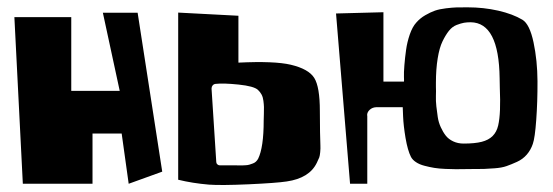

<svg xmlns="http://www.w3.org/2000/svg" viewBox="-20 -515 1537 534"><path d="M43.5 -3.9 20 -467.3H178.2V-262.2H313L266.1 -479.5H362.8L431.2 -37.6L337.9 -3.9L318.4 -143.6H237.3V-3.9Z M713.4 -180.2Q713.4 -185.5 713.9 -198Q714.4 -210.4 714.1 -217.5Q713.9 -224.6 712.6 -234.6Q711.4 -244.6 707.5 -252Q703.6 -259.3 697.3 -265.1Q686 -275.4 643.6 -279.8Q601.1 -284.2 579.6 -281.7Q574.7 -281.2 571.5 -277.6Q568.4 -273.9 568.4 -269V-268.1L581.5 -64.5Q581.5 -60.5 584.5 -57.9Q587.4 -55.2 590.8 -55.2H636.2Q637.2 -55.2 643.3 -54.9Q649.4 -54.7 652.8 -54.9Q656.2 -55.2 662.8 -55.4Q669.4 -55.7 673.8 -57.1Q678.2 -58.6 683.1 -60.3Q688 -62 691.7 -65.4Q695.3 -68.8 697.8 -73.2Q713.4 -104.5 713.4 -180.2ZM869.6 -206.1Q869.6 -175.8 870.1 -147.9Q870.6 -120.1 871.1 -111.3Q871.6 -102.5 870.6 -92Q869.6 -81.5 867.9 -77.1Q866.2 -72.8 861.3 -62.5Q840.8 -19.5 777.3 -10.3Q748 -5.9 670.9 -2.4Q593.8 1 561 -1.5Q515.1 -5.4 475.6 -15.1V-480L643.1 -471.2V-340.8Q742.7 -345.7 788.6 -335Q838.4 -323.2 854 -298.3Q869.6 -273.4 869.6 -206.1Z M1269.5 -115.7Q1300.8 -115.7 1319.8 -120.6Q1338.9 -125.5 1350.1 -136.7Q1361.3 -147.9 1365.5 -165.8Q1369.6 -183.6 1370.6 -209.7Q1371.6 -235.8 1370.1 -271Q1369.6 -288.1 1369.6 -297.4Q1367.7 -452.1 1289.1 -453.1Q1278.8 -453.1 1270.5 -451.7Q1262.2 -450.2 1250 -445.6Q1237.8 -440.9 1228.5 -429.2Q1219.2 -417.5 1210.7 -399.9Q1202.1 -382.3 1197.3 -352.5Q1192.4 -322.8 1192.4 -284.2Q1192.4 -280.8 1192.4 -273.4Q1192.9 -262.2 1192.4 -248.3Q1191.9 -234.4 1193.6 -219.2Q1195.3 -204.1 1197.5 -189.5Q1199.7 -174.8 1205.8 -161.4Q1211.9 -147.9 1219.7 -137.9Q1227.5 -127.9 1240.5 -121.8Q1253.4 -115.7 1269.5 -115.7ZM1433.1 -460Q1453.1 -447.8 1463.9 -397.2Q1474.6 -346.7 1474.9 -289.1Q1475.1 -231.4 1471.4 -181.4Q1467.8 -131.3 1461.9 -114.7Q1456.1 -97.7 1445.1 -85Q1434.1 -72.3 1418 -64.9Q1401.9 -57.6 1388.7 -53Q1375.5 -48.3 1355.2 -46.9Q1335 -45.4 1326.7 -45.2Q1318.4 -44.9 1301.8 -44.9Q1296.4 -44.9 1293.9 -44.9Q1290.5 -44.9 1274.9 -44.7Q1259.3 -44.4 1248 -44.4Q1236.8 -44.4 1219 -45.2Q1201.2 -45.9 1187.7 -48.1Q1174.3 -50.3 1160.4 -54Q1146.5 -57.6 1137 -64Q1127.4 -70.3 1123 -78.6Q1113.8 -96.7 1107.9 -131.3Q1102.1 -166 1101.1 -191.4L1100.1 -216.8H1025.9Q1015.6 -216.3 1008.3 -209.7Q1001 -203.1 1001 -194.3L1001.5 -193.4V-3.9H953.6L914.6 -477.5L1046.4 -481V-288.1H1103.5Q1104 -289.6 1103.5 -301Q1103 -312.5 1104.7 -333.7Q1106.4 -355 1109.4 -376.2Q1112.3 -397.5 1119.6 -418.9Q1127 -440.4 1137.7 -452.1Q1148.4 -464.4 1162.8 -472.7Q1177.2 -481 1189.7 -485.4Q1202.1 -489.7 1220.5 -491.9Q1238.8 -494.1 1250.2 -494.4Q1261.7 -494.6 1281.2 -494.6Q1324.7 -494.6 1365.5 -485.4Q1406.2 -476.1 1433.1 -460Z"/></svg>

Font: Some Time Later
Style: Regular
Weight: 400
Version: Version 003.300